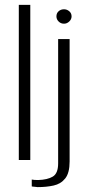

<svg xmlns="http://www.w3.org/2000/svg" viewBox="-20 -655 361 786"><path d="M57 0V-635H104V0ZM134 111Q130 110 121 109.5Q112 109 110 108V80Q113 81 121 81.5Q129 82 136 82Q174 81 196 68Q218 55 218 14V-495H265V6Q265 53 247 75.5Q229 98 199.5 104.5Q170 111 134 111ZM242 -558Q229 -558 220 -567Q211 -576 211 -588Q211 -601 220 -609Q229 -617 242 -617Q254 -617 263.5 -609Q273 -601 273 -588Q273 -576 263.5 -567Q254 -558 242 -558Z"/></svg>

Font: Alumni Sans Thin Light
Style: Regular
Weight: 300
Version: Version 1.018